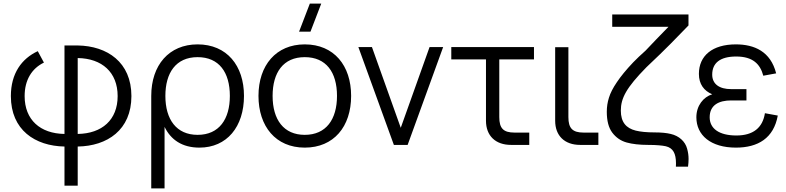

<svg xmlns="http://www.w3.org/2000/svg" viewBox="-20 -800 4341 1060"><path d="M336 225H409V9C572 6.5 705.5 -82.5 705.5 -269.5C705.5 -456.5 572 -546.5 409 -549H336V-60.5C202 -62.5 116 -138.5 116 -269.5C116 -358.5 155.5 -422 222.5 -454.5L188.5 -517.5C100 -476.5 40 -395 40 -269.5C40 -82.5 173.5 6 336 9ZM409 -479.5C543 -477.5 629.5 -401 629.5 -269.5C629.5 -138 543 -62.5 409 -60.5Z M888.5 240V-99.5C923 -28.5 985.5 15 1081 15C1233 15 1327 -100.5 1327 -270.5C1327 -437.5 1232.5 -555 1071 -555C913 -555 815 -440.5 815 -270.5V240ZM1071 -55.5C954 -55.5 893 -140.5 893 -270.5C893 -396.5 950 -484.5 1071 -484.5C1189.5 -484.5 1249 -400.5 1249 -270.5C1249 -143 1190.5 -55.5 1071 -55.5Z M1694 -625 1753.5 -780H1690.5L1631 -625ZM1662.5 15C1822.5 15 1918.5 -100.5 1918.5 -270.5C1918.5 -438 1824 -555 1662.5 -555C1504.5 -555 1407 -440 1407 -270.5C1407 -102.5 1502 15 1662.5 15ZM1662.5 -55.5C1546.5 -55.5 1485 -139 1485 -270.5C1485 -399 1543.5 -484.5 1662.5 -484.5C1780 -484.5 1840.5 -402 1840.5 -270.5C1840.5 -141 1780.5 -55.5 1662.5 -55.5Z M2230.5 0 2426.5 -540H2351.5L2192.5 -94.5L2033.5 -540H1958.5L2154.5 0Z M2471.5 -472H2663V-133.5C2663 -50.5 2715.5 0 2801.5 0H2902V-68H2821C2759 -68 2736.5 -91.5 2736.5 -153.5V-472H2928V-540H2471.5Z M3283.5 -68H3202.5C3141 -68 3118 -91.5 3118 -153.5V-539.5H3045V-133.5C3045 -50.5 3097 0 3183 0H3283.5Z M3778.5 120C3780.5 105 3781.5 91 3781.5 77.5C3781.5 59.5 3779 40.5 3773.5 21C3763 -19 3729 -50 3683 -60.5C3660.5 -66 3631 -69 3593.5 -69C3550.5 -69 3516 -72.5 3489.5 -79C3436.5 -92.5 3407.5 -125.5 3407.5 -189.5C3407.5 -258 3438 -316 3548.5 -428.5C3606 -482.5 3646.5 -522.5 3682.5 -558.5L3781 -659.5V-720H3360V-652H3670.5C3649 -630.5 3627 -607.5 3603.5 -583C3580 -558.5 3560.5 -538 3544 -520.5C3514.5 -494 3498 -478.5 3476 -456C3436.5 -414.5 3406.5 -377.5 3385.5 -346C3364 -314.5 3349.5 -286 3342 -261C3334 -236 3330 -210 3330 -183C3330 -133 3340 -94.5 3360.5 -67.5C3381 -40.5 3407 -22.5 3439 -13.5C3471 -4.5 3511 0 3558.5 0H3566C3605.5 0.5 3635.5 3 3656 7.5C3696 17 3712 47.5 3712 102C3712 107.5 3712 113.5 3711.5 120Z M4043 15C4165 15 4251.5 -37.5 4274 -162L4203 -175C4190.5 -94.5 4138 -52 4045.5 -52C3949.5 -52 3898 -90.5 3898 -152.5C3898 -220.5 3949.5 -245.5 4016 -245.5H4101V-308H4016C3952 -308 3912 -335.5 3912 -388C3912 -451 3954 -488 4044.5 -488C4136 -488 4177 -446.5 4194 -382L4265 -395C4234.5 -516 4144.5 -555 4042.5 -555C3913 -555 3838.5 -492.5 3838.5 -392C3838.5 -335.5 3866.5 -298.5 3912 -279.5C3863.5 -264.5 3824.5 -217 3824.5 -152.5C3824.5 -53.5 3904 15 4043 15Z"/></svg>

Font: Vela Sans
Style: Regular
Weight: 400
Designer: Principal design: Mikhail Sharanda - project Manrope.
Design modification: Ravid Balaliev
Foundry: Mikhail Sharanda
Version: Version 1.001